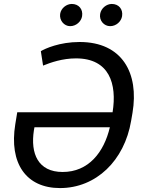

<svg xmlns="http://www.w3.org/2000/svg" viewBox="-20 -952 735 982"><path d="M387.1 -737.2C284.1 -737.2 210.2 -703.1 188.9 -690.3L200.3 -616.5C238.6 -632.1 299 -653.4 368.6 -653.4C539.4 -653.4 579.2 -523.1 555.8 -377.8H68.2L58.2 -316.8C25.6 -116.5 113.6 9.9 286.9 9.9C471.6 9.9 616.5 -130.7 650.6 -333.8L657.7 -375C691.8 -578.1 605.1 -737.2 387.1 -737.2ZM153.4 -285.5 156.2 -301.1H541.9C511.4 -171.9 432.2 -72.4 300.4 -72.4C174.7 -72.4 134.9 -166.2 153.4 -285.5ZM287.6 -880.7C283 -848 307.5 -818.2 338.8 -818.2C370 -818.2 395.6 -842.3 399.9 -869.3C405.5 -904.8 382.8 -931.8 347.3 -931.8C320.3 -931.8 291.9 -910.5 287.6 -880.7ZM492.2 -880.7C486.5 -846.6 512.1 -818.2 543.3 -818.2C574.6 -818.2 600.1 -842.3 604.4 -869.3C610.1 -904.8 587.4 -931.8 551.8 -931.8C524.9 -931.8 497.2 -910.5 492.2 -880.7Z"/></svg>

Font: Magic Ui Pro
Style: Italic
Weight: 400
Italic angle: -9.39999°
Designer: Stefan Endress, Andreas Faust
Version: Version 1.000;FEAKit 1.0